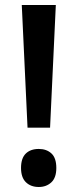

<svg xmlns="http://www.w3.org/2000/svg" viewBox="-20 -785 310 767"><path d="M90 -275 67 -765H203L180 -275ZM135 -38Q103 -38 83.5 -57Q64 -76 64 -114Q64 -153 83 -171.5Q102 -190 135 -190Q166 -190 185.5 -172Q205 -154 205 -114Q205 -75 185 -56.5Q165 -38 135 -38Z"/></svg>

Font: Noto Sans Tamil UI Condensed SemiBold
Style: Regular
Weight: 600
Width: 3
Designer: Jelle Bosma - Monotype Design Team
Foundry: Monotype Imaging Inc.
Version: Version 2.004; ttfautohint (v1.8.4.7-5d5b)